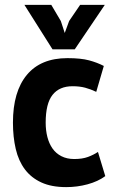

<svg xmlns="http://www.w3.org/2000/svg" viewBox="-20 -752 473 786"><path d="M33 0ZM411 -31Q381 -9 338.5 2.5Q296 14 251 14Q191 14 149.5 -5Q108 -24 82 -58.5Q56 -93 44.5 -142Q33 -191 33 -250Q33 -377 90 -445.5Q147 -514 256 -514Q311 -514 344.5 -505Q378 -496 405 -482L374 -376Q351 -387 328.5 -393Q306 -399 277 -399Q223 -399 195 -363.5Q167 -328 167 -250Q167 -218 174 -191Q181 -164 195 -144Q209 -124 231.5 -112.5Q254 -101 284 -101Q317 -101 340 -109.5Q363 -118 381 -130ZM286 -550H195L80 -732H190L229 -666L245 -617L263 -666L308 -732H409Z"/></svg>

Font: PT Sans
Style: Bold
Weight: 700
Version: Version 2.003W OFL; ttfautohint (v1.6)